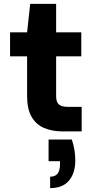

<svg xmlns="http://www.w3.org/2000/svg" viewBox="-20 -679 493 992"><path d="M305 0Q250 0 208.5 -17.5Q167 -35 143.5 -75Q120 -115 120 -184V-388H32V-512H120L136 -659H270V-512H400V-388H270V-182Q270 -152 284 -139.5Q298 -127 330 -127H402V0ZM239 293V234Q265 234 277.5 218Q290 202 290 170V154H231V42H351Q361 71 365 98Q369 125 369 150Q369 215 336.5 254Q304 293 239 293Z"/></svg>

Font: DM Sans 12pt Black
Style: Regular
Weight: 900
Version: Version 4.004;gftools[0.9.30]